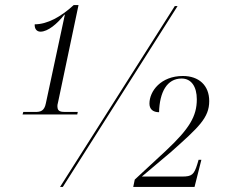

<svg xmlns="http://www.w3.org/2000/svg" viewBox="-20 -738 893 758"><path d="M69 -286H285L287 -296H238C221 -296 208 -298 207 -314C206 -320 207 -328 210 -338L290 -718H271C220 -671 166 -642 117 -642C116 -624 125 -613 140 -613C169 -613 206 -644 234 -680H236L161 -330C155 -299 139 -296 119 -296H72ZM217 0H228L681 -714H670ZM506 0H748L775 -107H764L759 -90C746 -48 737 -41 699 -41H540L655 -138C765 -236 806 -273 806 -339C806 -401 765 -438 702 -438C615 -438 570 -378 570 -329C570 -307 584 -295 608 -295C610 -374 639 -428 697 -428C736 -428 757 -395 757 -346C757 -280 729 -231 635 -143L512 -29Z"/></svg>

Font: Noto Serif Display Condensed Light
Style: Italic
Weight: 300
Width: 3
Italic angle: -12°
Designer: Monotype Design Team
Foundry: Monotype Imaging Inc.
Version: Version 2.009